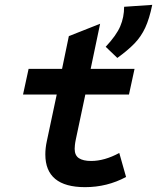

<svg xmlns="http://www.w3.org/2000/svg" viewBox="-20 -760 648 792"><path d="M331 12Q167 12 167 -123Q167 -149 173 -177L214 -370H75L98 -476H236L264 -611L393 -662L354 -476H535L512 -370H332L293 -186Q290 -172 289 -162Q288 -152 288 -146Q288 -119 305.5 -107.5Q323 -96 356 -96Q411 -96 472 -129L500 -30Q422 12 331 12ZM464 -521 416 -567Q460 -614 476 -651.5Q492 -689 492 -732L608 -740Q596 -682 579 -645.5Q562 -609 535 -581Q508 -553 464 -521Z"/></svg>

Font: Sometype Mono
Style: Bold Italic
Weight: 700
Italic angle: -12°
Monospace: yes
Designer: Ryoichi Tsunekawa
Foundry: Dharma Type
Version: Version 1.000; ttfautohint (v1.8.3)